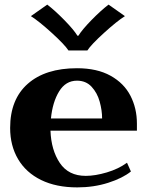

<svg xmlns="http://www.w3.org/2000/svg" viewBox="-20 -803 639 833"><path d="M114 -733 185 -783Q219 -757 259.5 -715.5Q300 -674 316 -648H320Q337 -675 377 -716Q417 -757 451 -783L522 -733Q487 -711 431 -660Q375 -609 359 -584H277Q261 -609 205 -660Q149 -711 114 -733ZM574 -236H199Q202 -152 239.5 -96Q277 -40 352 -40Q393 -40 443.5 -55Q494 -70 531 -97L548 -59Q512 -30 449.5 -10Q387 10 315 10Q224 10 158.5 -22Q93 -54 58.5 -112.5Q24 -171 24 -248Q24 -372 100.5 -439.5Q177 -507 314 -507Q401 -507 459.5 -474.5Q518 -442 546 -387.5Q574 -333 574 -267ZM423 -289Q423 -324 412.5 -362Q402 -400 377.5 -426.5Q353 -453 314 -453Q265 -453 236.5 -406.5Q208 -360 201 -289Z"/></svg>

Font: Trirong ExtraBold
Style: Regular
Weight: 800
Designer: Katatrad Team
Foundry: CadsonDemak
Version: Version 1.001